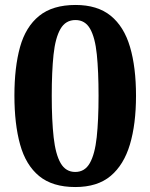

<svg xmlns="http://www.w3.org/2000/svg" viewBox="-20 -744 606 774"><path d="M283.7 10Q191.6 10 137.8 -34.3Q84 -78.6 61.1 -161.2Q38.1 -243.8 38.1 -359Q38.1 -472.9 60.8 -554.5Q83.6 -636.1 137.9 -680Q192.2 -724 284.7 -724Q372.7 -724 426.3 -680.5Q479.9 -636.9 504.1 -554.9Q528.3 -472.8 528.3 -358Q528.3 -244.1 503.8 -161.8Q479.3 -79.5 426 -34.7Q372.7 10 283.7 10ZM283.3 -50.8Q322 -50.8 342.2 -86.7Q362.5 -122.5 369.9 -191Q377.3 -259.5 377.3 -358Q377.3 -456.5 370.3 -524.5Q363.4 -592.5 343.3 -627.8Q323.2 -663.2 284.3 -663.2Q244.4 -663.2 223.8 -627.4Q203.1 -591.7 195.8 -523.4Q188.6 -455.2 188.6 -358Q188.6 -258.7 196.3 -190.2Q204 -121.7 224.5 -86.2Q245.1 -50.8 283.3 -50.8Z"/></svg>

Font: Noto Serif Gurmukhi
Style: Regular
Weight: 400
Designer: Vaibhav Singh and the Monotype Design Team
Foundry: Monotype Imaging Inc.
Version: Version 2.003